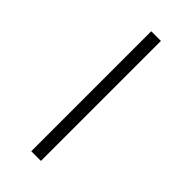

<svg xmlns="http://www.w3.org/2000/svg" viewBox="-297 -887 1093 1093"><g transform="rotate(45 250.0 -340.0)"><path d="M211 143V-823H289V143Z"/></g></svg>

Font: Iosevka SS04
Style: Regular
Weight: 400
Monospace: yes
Designer: Belleve Invis
Foundry: Belleve Invis
Version: Version 19.0.0; ttfautohint (v1.8.4)